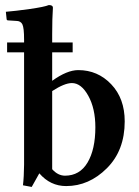

<svg xmlns="http://www.w3.org/2000/svg" viewBox="-20 -718 545 751"><path d="M264.2 -551.8V-513.2H184.1V-401.9Q242.2 -443.8 286.1 -443.8Q362.3 -443.8 415 -388.4Q467.8 -333 467.8 -243.2Q467.8 -129.4 397.9 -59.8Q328.1 9.8 238.8 9.8Q176.8 9.8 133.8 -40L104 13.2L69.8 6.8Q73.7 -25.4 74.2 -74.2V-513.2H7.8V-551.8H74.2V-563Q74.2 -608.9 67.6 -622.6Q61 -636.2 43.9 -636.2L12.2 -638.2Q6.3 -638.2 5.9 -643.1L2.9 -671.9Q40 -674.8 96.9 -682.9Q153.8 -690.9 170.9 -698.2Q187 -698.2 187 -688Q184.1 -647.9 184.1 -583V-551.8ZM184.1 -56.2Q206.1 -31.2 233.9 -30.8Q292 -30.8 322.5 -82.3Q353 -133.8 353 -220.2Q353 -293.5 325.4 -343.3Q297.9 -393.1 261.2 -393.1Q232.4 -393.1 184.1 -361.8Z"/></svg>

Font: Linux Libertine
Style: Semibold
Weight: 600
Designer: Philipp H. Poll
Foundry: Philipp H. Poll
Version: Version 5.1.2 ; ttfautohint (v0.9)